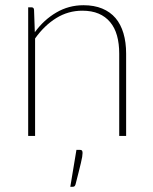

<svg xmlns="http://www.w3.org/2000/svg" viewBox="-20 -521 586 736"><path d="M113.5 -397.5Q148 -445 195.8 -473Q243.5 -501 300 -501Q341 -501 371.8 -488.2Q402.5 -475.5 422.8 -451.8Q443 -428 453.2 -393.5Q463.5 -359 463.5 -315.5V0H437V-315.5Q437 -354 428.5 -384.5Q420 -415 402.2 -436.2Q384.5 -457.5 358 -468.8Q331.5 -480 295.5 -480Q241.5 -480 195.8 -451.8Q150 -423.5 114.5 -373.5V0H88V-493H100.5Q110 -493 110.5 -483ZM287 53.5Q292.5 53.5 294.5 56.5Q296.5 59.5 296.5 65.5Q296.5 71 295 80.5Q293.5 90 290 104.2Q286.5 118.5 281.5 138.8Q276.5 159 269.5 186Q268 190.5 265.8 192.8Q263.5 195 258 195H249.5L273 53.5Z"/></svg>

Font: Lato 2
Style: Regular
Weight: 200
Designer: Lukasz Dziedzic with Adam Twardoch and Botio Nikoltchev
Foundry: tyPoland Lukasz Dziedzic
Version: Version 2.015; 2015-08-06; http://www.latofonts.com/